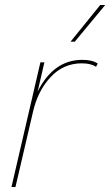

<svg xmlns="http://www.w3.org/2000/svg" viewBox="-20 -750 442 770"><path d="M402 -730 280 -583H263L382 -730ZM131 -383Q195 -510 310 -510Q350 -510 372 -495L365 -482Q345 -496 308 -496Q234 -496 182.5 -440.5Q131 -385 112 -300L42 0H26L142 -500H158Z"/></svg>

Font: Elaine Sans Thin
Style: Italic
Weight: 250
Italic angle: -13°
Designer: Wei Huang
Foundry: Wei Huang
Version: Version 2.001;December 24, 2019;FontCreator 12.0.0.2547 64-b